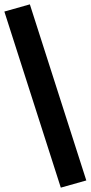

<svg xmlns="http://www.w3.org/2000/svg" viewBox="-38 -785 416 881"><path d="M241 76 -18 -732 99 -765 358 43Z"/></svg>

Font: Nunito Sans 8pt ExtraBold
Style: Regular
Weight: 800
Version: Version 3.101;gftools[0.9.27]